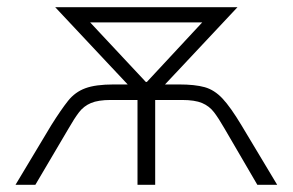

<svg xmlns="http://www.w3.org/2000/svg" viewBox="-20 -512 811 532"><path d="M23 0 122 -165Q149 -208 168.5 -232.5Q188 -257 216.5 -267.5Q245 -278 295 -278H348L346 -265L133 -492H638L425 -265L423 -278H476Q520 -278 547 -270.5Q574 -263 596.5 -239Q619 -215 649 -165L748 0H693L602 -156Q586 -184 573 -201Q560 -218 540 -226.5Q520 -235 484 -235H410V0H361V-235H287Q252 -235 232 -226.5Q212 -218 199 -201Q186 -184 170 -156L78 0ZM384 -285H387L559 -470L561 -450H209L211 -470Z"/></svg>

Font: Nunito Sans 7pt SemiCondensed ExtraLight
Style: Regular
Weight: 250
Width: 4
Designer: Vernon Adams
Foundry: Vernon Adams
Version: Version 3.101;gftools[0.9.27]